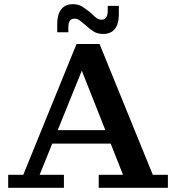

<svg xmlns="http://www.w3.org/2000/svg" viewBox="-20 -896 840 916"><path d="M19 0V-62H91L345 -686H455L709 -62H781V0H451V-62H567L350 -610H391L169 -62H285V0ZM206 -211V-275H535V-211ZM472 -734Q446 -734 427 -745.5Q408 -757 392 -773L377 -785L409 -838L422 -826Q432 -816 442 -809Q452 -802 465 -802Q479 -802 486.5 -812.5Q494 -823 494 -846V-868H547V-828Q547 -782 528 -758Q509 -734 472 -734ZM253 -782Q253 -827 272 -851.5Q291 -876 328 -876Q355 -876 373 -864Q391 -852 409 -838L422 -826L392 -773L377 -785Q367 -794 357.5 -800.5Q348 -807 335 -807Q320 -807 313 -796.5Q306 -786 306 -764V-742H253Z"/></svg>

Font: Montagu Slab Medium
Style: Regular
Weight: 500
Version: Version 1.000